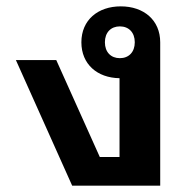

<svg xmlns="http://www.w3.org/2000/svg" viewBox="-20 -584 614 604"><path d="M484 0V-451C484 -521 432 -564 360 -564C288 -564 236 -521 236 -451C236 -382 286 -339 356 -338V-90H294L157 -395H30L207 0ZM357 -401C329 -401 310 -420 310 -451C310 -482 329 -501 357 -501C385 -501 404 -482 404 -451C404 -420 385 -401 357 -401Z"/></svg>

Font: IBM Plex Thai Looped SemiBold
Style: Regular
Weight: 600
Designer: Mike Abbink, Paul van der Laan, Pieter van Rosmalen, Ben Mitchell, Mark Frömberg
Foundry: Bold Monday
Version: Version 1.0